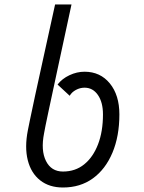

<svg xmlns="http://www.w3.org/2000/svg" viewBox="-20 -820 640 854"><path d="M260 14Q199 14 158.5 -18Q118 -50 103.5 -107.5Q89 -165 104 -241Q105 -246 113 -285.5Q121 -325 136.5 -396.5Q152 -468 174.5 -570Q197 -672 225 -800H298Q265 -647 238.5 -524Q212 -401 195.5 -323.5Q179 -246 176 -227Q161 -151 184.5 -104Q208 -57 260 -57Q315 -57 354.5 -89Q394 -121 416 -178Q438 -235 438 -311Q438 -365 415.5 -397.5Q393 -430 356 -430Q336 -430 317.5 -420Q299 -410 290 -394L236 -444Q256 -470 289 -485.5Q322 -501 356 -501Q426 -501 468.5 -449Q511 -397 511 -311Q511 -214 480 -140.5Q449 -67 393 -26.5Q337 14 260 14Z"/></svg>

Font: Victor Mono
Style: Italic
Weight: 400
Italic angle: -12°
Monospace: yes
Designer: Rune Bjørnerås
Version: Version 1.561;gftools[0.9.30]